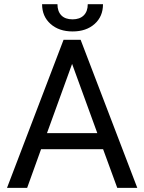

<svg xmlns="http://www.w3.org/2000/svg" viewBox="-20 -902 692 922"><path d="M475.1 -185.5H177.2L110.4 0H13.7L285.2 -710.9H367.2L639.2 0H543ZM205.6 -262.7H447.3L326.2 -595.2ZM474.6 -881.8Q474.6 -822.8 434.3 -786.9Q394 -751 328.6 -751Q263.2 -751 222.7 -787.1Q182.1 -823.2 182.1 -881.8H255.9Q255.9 -847.7 274.4 -828.4Q293 -809.1 328.6 -809.1Q362.8 -809.1 382.1 -828.1Q401.4 -847.2 401.4 -881.8Z"/></svg>

Font: Roboto-ThirdPerson-AD3FC
Style: ThirdPerson-AD3FC
Weight: 400
Designer: Google
Version: Version 2.137; 2017